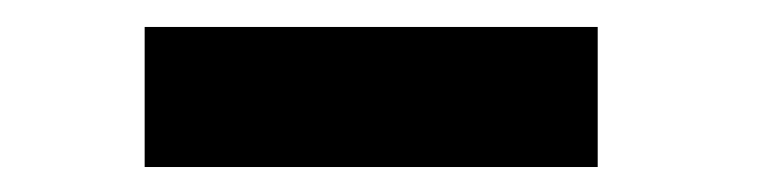

<svg xmlns="http://www.w3.org/2000/svg" viewBox="-20 -754 590 146"><path d="M90 -627V-733.5H434.5V-627Z"/></svg>

Font: Trispace SemiCondensed
Style: Bold
Weight: 700
Width: 4
Designer: Tyler Finck
Foundry: Etcetera Type Company
Version: Version 1.210; ttfautohint (v1.8.3)